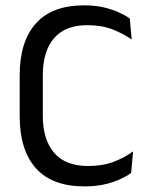

<svg xmlns="http://www.w3.org/2000/svg" viewBox="-20 -670 548 702"><path d="M289 11.5Q170.5 11.5 111.2 -55Q52 -121.5 52 -244V-395.5Q52 -518 111 -584.2Q170 -650.5 288 -650.5Q326 -650.5 357.2 -643.5Q388.5 -636.5 413 -625.5Q437.5 -614.5 454.5 -602.5L461.5 -525.5Q432 -546.5 392.2 -562.2Q352.5 -578 299 -578Q218.5 -578 177.5 -530.2Q136.5 -482.5 136.5 -394.5V-247Q136.5 -159.5 178 -111.2Q219.5 -63 302 -63Q355 -63 395.8 -78.5Q436.5 -94 466.5 -116.5L459.5 -37.5Q442.5 -25.5 417.5 -14Q392.5 -2.5 360.2 4.5Q328 11.5 289 11.5Z"/></svg>

Font: Anek Malayalam Medium
Style: Regular
Weight: 400
Version: Version 1.003